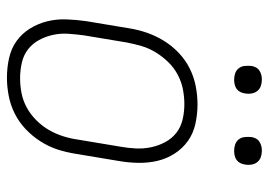

<svg xmlns="http://www.w3.org/2000/svg" viewBox="-128 -620 757 540"><g transform="rotate(90 250.0 -350.5)"><path d="M199 8Q171 8 144 2Q117 -4 96 -19Q75 -34 61 -56.5Q47 -79 40.5 -105Q34 -131 35 -159Q36 -187 40 -215L60 -335Q64 -361 72.5 -385.5Q81 -410 95 -433Q109 -456 129 -475Q149 -494 173 -506Q197 -518 223 -523Q249 -528 274 -528Q302 -528 329 -522Q356 -516 377 -501Q398 -486 412.5 -463.5Q427 -441 433 -415Q439 -389 438.5 -361Q438 -333 433 -305L413 -185Q409 -159 401 -134.5Q393 -110 378.5 -87Q364 -64 344 -45Q324 -26 300 -14Q276 -2 250 3Q224 8 199 8ZM201 -29Q221 -29 242 -33Q263 -37 282.5 -47.5Q302 -58 318.5 -74.5Q335 -91 346 -110Q357 -129 363.5 -149.5Q370 -170 373 -191L393 -311Q397 -333 398 -355Q399 -377 394.5 -398Q390 -419 380 -437.5Q370 -456 354 -468.5Q338 -481 317 -486Q296 -491 273 -491Q253 -491 232 -487Q211 -483 191 -472.5Q171 -462 155 -445.5Q139 -429 127.5 -410Q116 -391 110 -370.5Q104 -350 100 -329L80 -209Q77 -187 75.5 -165Q74 -143 78.5 -122Q83 -101 93 -82.5Q103 -64 119 -51.5Q135 -39 156.5 -34Q178 -29 201 -29ZM405 -631Q395 -631 386.5 -634Q378 -637 372.5 -644Q367 -651 366 -660.5Q365 -670 366 -680Q367 -686 370 -692Q373 -698 379 -702Q385 -706 391.5 -707.5Q398 -709 404 -709Q414 -709 422.5 -706Q431 -703 436.5 -696Q442 -689 443.5 -679.5Q445 -670 443 -660Q442 -654 439 -648Q436 -642 430.5 -638Q425 -634 418 -632.5Q411 -631 405 -631ZM205 -631Q195 -631 186.5 -634Q178 -637 172.5 -644Q167 -651 166 -660.5Q165 -670 166 -680Q167 -686 170 -692Q173 -698 179 -702Q185 -706 191.5 -707.5Q198 -709 204 -709Q214 -709 222.5 -706Q231 -703 236.5 -696Q242 -689 243.5 -679.5Q245 -670 243 -660Q242 -654 239 -648Q236 -642 230.5 -638Q225 -634 218 -632.5Q211 -631 205 -631Z"/></g></svg>

Font: Iosevka Curly Extralight
Style: Italic
Weight: 200
Italic angle: -9°
Monospace: yes
Designer: Belleve Invis
Foundry: Belleve Invis
Version: Version 22.1.2; ttfautohint (v1.8.4)